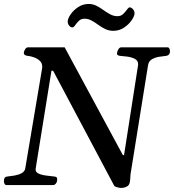

<svg xmlns="http://www.w3.org/2000/svg" viewBox="-26 -931 876 966"><path d="M6.3 0Q-0.5 0 -3.4 -6.8Q-6.3 -13.7 -6.3 -19.5Q-6.3 -29.8 -2.7 -35.9Q1 -42 11.7 -43Q27.3 -44.4 47.4 -47.9Q67.4 -51.3 83 -59.8Q98.6 -68.4 101.1 -84L186 -587.9Q186.5 -590.8 186.5 -595.2Q186.5 -613.8 174.1 -625.2Q161.6 -636.7 144.3 -642.8Q127 -648.9 113.3 -649.9Q92.8 -651.9 93.8 -666.5Q94.2 -672.9 100.3 -682.9Q106.4 -692.9 114.7 -692.9H299.3L592.3 -150.4H598.1L668.5 -602.5Q668.9 -604.5 668.9 -607.9Q668.9 -626.5 652.1 -635Q635.3 -643.6 614 -646.2Q592.8 -648.9 578.6 -649.9Q562 -651.4 562.5 -662.1Q563 -671.4 569.1 -682.1Q575.2 -692.9 584 -692.9H816.4Q824.7 -692.9 827.4 -683.6Q830.1 -674.3 829.1 -668.9Q826.7 -651.9 809.6 -649.9Q794.4 -648.4 774.4 -645.3Q754.4 -642.1 738.3 -632.8Q722.2 -623.5 718.8 -602.5L630.9 -55.2Q629.4 -45.9 629.6 -39.8Q629.9 -33.7 627.9 -19.5Q626 1 611.8 7.8Q597.7 14.6 584 14.6Q579.1 14.6 571.5 13.2Q564 11.7 557.4 9.3Q550.8 6.8 548.8 3.9L241.2 -575.2H232.9L153.3 -81.5Q151.4 -64.9 168.7 -57.4Q186 -49.8 209 -47.4Q231.9 -44.9 246.6 -43Q254.4 -42 258.1 -39.6Q261.7 -37.1 261.7 -30.3Q261.7 -15.6 255.4 -7.8Q249 0 242.2 0ZM543.9 -775.9Q522 -775.9 503.4 -784.9Q484.9 -793.9 468 -806.4Q451.2 -818.8 434.3 -827.9Q417.5 -836.9 398.9 -836.9Q381.8 -836.9 370.6 -825.9Q359.4 -814.9 352.1 -804Q344.7 -793 337.9 -793Q329.6 -793 322 -802.2Q314.5 -811.5 314.5 -822.3Q314.5 -836.4 328.4 -857.4Q342.3 -878.4 366.5 -894.8Q390.6 -911.1 420.4 -911.1Q441.4 -911.1 459.5 -901.9Q477.5 -892.6 494.4 -880.4Q511.2 -868.2 528.6 -858.9Q545.9 -849.6 564.9 -849.6Q582.5 -849.6 593.8 -860.6Q605 -871.6 612.8 -882.8Q620.6 -894 626.5 -894Q634.8 -894 642.8 -884.8Q650.9 -875.5 650.9 -864.3Q650.9 -850.6 636.5 -829.3Q622.1 -808.1 597.9 -792Q573.7 -775.9 543.9 -775.9Z"/></svg>

Font: Gelasio Medium
Style: Italic
Weight: 500
Italic angle: -8.5°
Designer: Eben Sorkin
Foundry: Eben Sorkin
Version: Version 1.008